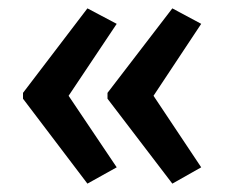

<svg xmlns="http://www.w3.org/2000/svg" viewBox="-20 -496 537 459"><path d="M35 -274V-260L189 -57L259 -96L144 -267L259 -439L189 -476ZM237 -274V-260L392 -57L461 -96L347 -267L461 -439L392 -476Z"/></svg>

Font: Noto Sans Sinhala UI Condensed Medium
Style: Regular
Weight: 500
Width: 3
Designer: Jelle Bosma - Monotype Design Team
Foundry: Monotype Imaging Inc.
Version: Version 2.006